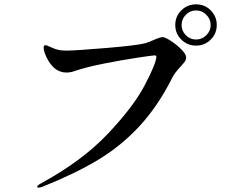

<svg xmlns="http://www.w3.org/2000/svg" viewBox="-20 -854 1040 884"><path d="M787 -739Q787 -779 815 -806.5Q843 -834 883 -834Q923 -834 950.5 -806Q978 -778 978 -739Q978 -699 950 -671.5Q922 -644 883 -644Q843 -644 815 -671.5Q787 -699 787 -739ZM950 -739Q950 -766 930 -786Q910 -806 883 -806Q855 -806 835.5 -786Q816 -766 816 -739Q816 -712 835.5 -692Q855 -672 883 -672Q910 -672 930 -692Q950 -712 950 -739ZM151 6Q151 0 171 -11Q358 -113 476 -237.5Q594 -362 646 -461Q698 -560 700 -592Q700 -599 692 -599Q683 -599 610.5 -588Q538 -577 457.5 -561Q377 -545 327 -528Q306 -520 286 -520Q256 -520 232 -539Q210 -558 195.5 -587.5Q181 -617 181 -635Q181 -646 189 -646Q195 -646 211 -638Q235 -627 250.5 -624Q266 -621 286 -621Q326 -621 469 -633Q612 -645 649 -655Q662 -659 683 -668Q717 -683 729 -683Q740 -683 767 -665.5Q794 -648 815.5 -626Q837 -604 837 -590Q837 -579 831 -570.5Q825 -562 811 -547Q785 -519 774 -498Q708 -366 622.5 -273.5Q537 -181 430 -117Q323 -53 175 6Q164 10 158 10Q151 10 151 6Z"/></svg>

Font: Shippori Mincho B1 SemiBold
Style: Regular
Weight: 600
Designer: FONTDASU
Foundry: FONTDASU / Google Inc. / but / Adobe
Version: Version 3.110; ttfautohint (v1.8.3)